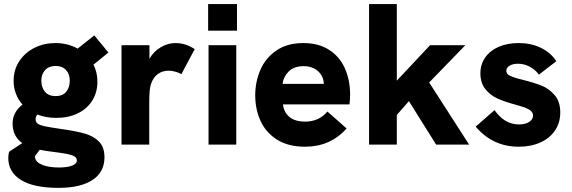

<svg xmlns="http://www.w3.org/2000/svg" viewBox="-20 -717 2834 952"><path d="M21 65.5Q21 52 25 35.5L90.5 -7.5Q42.5 -41 42.5 -105Q42.5 -160.5 91.5 -198.5Q70.5 -222 59 -252.2Q47.5 -282.5 47.5 -316.5Q47.5 -371 75.8 -413.8Q104 -456.5 151.2 -480Q198.5 -503.5 254.5 -503.5Q315.5 -503.5 365 -476L447.5 -541.5L517.5 -456.5L443.5 -396.5Q463 -358.5 463 -312Q463 -258.5 437.2 -217.8Q411.5 -177 365.2 -154.8Q319 -132.5 259 -132.5Q208.5 -132.5 165.5 -149Q156.5 -139.5 156.5 -126Q156.5 -111.5 166.5 -104Q176.5 -96.5 201.8 -91Q227 -85.5 283 -77.5Q358 -67 401.8 -54.2Q445.5 -41.5 471.8 -14Q498 13.5 498 63Q498 136 438.8 175.2Q379.5 214.5 270 214.5Q147.5 214.5 84.2 175.5Q21 136.5 21 65.5ZM154.5 67Q159 89 191.8 101.2Q224.5 113.5 272 113.5Q313 113.5 337 104.5Q361 95.5 361 78.5Q361 66 349.5 58.8Q338 51.5 313.2 46.5Q288.5 41.5 236.5 35Q202 31 177.5 25.5L153 57Q153 59.5 154.5 67ZM256 -240.5Q290.5 -240.5 308.2 -262Q326 -283.5 326 -317Q326 -350 307.2 -370Q288.5 -390 256 -390Q223 -390 204 -369.8Q185 -349.5 185 -317Q185 -283.5 203 -262Q221 -240.5 256 -240.5Z M582.5 -493H721V-425.5Q741 -461 776.2 -482.2Q811.5 -503.5 849.5 -503.5Q874.5 -503.5 897.5 -496.5Q920.5 -489.5 945.5 -473.5L879.5 -349.5Q867.5 -356.5 850 -361.5Q832.5 -366.5 816 -366.5Q786.5 -366.5 763.8 -350.8Q741 -335 730 -304Q724.5 -289.5 722.2 -267.8Q720 -246 720 -205.5V0H582.5Z M1014 -493H1151.5V0H1014ZM1012 -697H1155V-565H1012Z M1245.5 -244Q1245.5 -311 1270.8 -370Q1296 -429 1349.8 -466.2Q1403.5 -503.5 1484.5 -503.5Q1559 -503.5 1611.2 -470.2Q1663.5 -437 1689.8 -378.8Q1716 -320.5 1716 -246.5Q1716 -229 1713 -199.5H1383Q1387.5 -160 1415.2 -137Q1443 -114 1493.5 -114Q1561 -114 1603.5 -164L1698.5 -80Q1618 10.5 1492.5 10.5Q1408.5 10.5 1353 -25Q1297.5 -60.5 1271.5 -118.2Q1245.5 -176 1245.5 -244ZM1585.5 -301Q1585 -326.5 1572 -346.5Q1559 -366.5 1536.8 -377.8Q1514.5 -389 1487 -389Q1438 -389 1412 -363.2Q1386 -337.5 1381 -301Z M2007.5 -215.5 1947.5 -147V0H1810V-697H1947.5V-317L2112.5 -493H2287.5L2108 -308L2306 0H2142.5Z M2338.5 -89 2432 -171Q2481.5 -100 2553 -100Q2585 -100 2604 -112.5Q2623 -125 2623 -143.5Q2623 -158 2611.8 -167.5Q2600.5 -177 2583 -183.5Q2565.5 -190 2534 -198.5Q2482.5 -212.5 2447.2 -228.2Q2412 -244 2387 -274.5Q2362 -305 2362 -353.5Q2362 -398 2385.8 -432Q2409.5 -466 2452.5 -484.8Q2495.5 -503.5 2552 -503.5Q2612.5 -503.5 2661.2 -480.2Q2710 -457 2738.5 -413.5L2652 -347Q2634 -372 2606.2 -386.5Q2578.5 -401 2548 -401Q2523 -401 2506.8 -391.2Q2490.5 -381.5 2490.5 -366Q2490.5 -355.5 2498 -348.5Q2505.5 -341.5 2523 -335.2Q2540.5 -329 2573 -321Q2629 -307 2665.8 -292.2Q2702.5 -277.5 2730.2 -245.2Q2758 -213 2758 -159Q2758 -109 2732.2 -70.5Q2706.5 -32 2659.8 -10.8Q2613 10.5 2552 10.5Q2423.5 10.5 2338.5 -89Z"/></svg>

Font: HK Grotesk ExtraBold
Style: Regular
Weight: 800
Designer: Alfredo Marco Pradil
Foundry: Hanken Design Co.
Version: Version 3.001